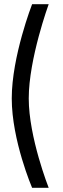

<svg xmlns="http://www.w3.org/2000/svg" viewBox="-20 -770 300 915"><path d="M133 -750C133 -750 36 -501 36 -301C36 -101 133 125 133 125H212C212 125 117 -115 117 -301C117 -490 212 -750 212 -750Z"/></svg>

Font: TitilliumText22L
Style: 400 wt
Weight: 400
Designer: Campivisivi
Foundry: Campivisivi
Version: 1.000